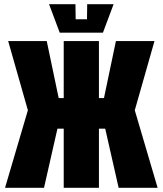

<svg xmlns="http://www.w3.org/2000/svg" viewBox="-20 -896 776 916"><path d="M452 0H284V-282H254L190 0H4L113 -370L19 -700H203L260 -428H284V-700H452V-428H476L533 -700H717L623 -370L732 0H546L482 -282H452ZM396 -876H522L471 -740H265L214 -876H340L341 -804H395Z"/></svg>

Font: Tektur Condensed
Style: Bold
Weight: 700
Width: 3
Designer: Adam Jagosz
Foundry: Adam Jagosz
Version: Version 1.005;gftools[0.9.30]